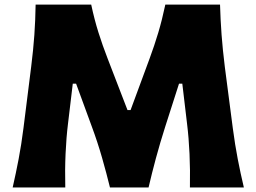

<svg xmlns="http://www.w3.org/2000/svg" viewBox="-20 -830 1135 850"><path d="M36.1 0Q50.3 -62 62.5 -126Q74.7 -189.9 84 -263.7L118.2 -536.1Q127.4 -609.4 132.1 -675.3Q136.7 -741.2 137.7 -809.6H383.8Q397.9 -743.2 416 -685.8Q434.1 -628.4 456.5 -570.8L544.4 -342.8H558.1L642.1 -570.3Q663.6 -628.4 680.7 -685.5Q697.8 -742.7 711.9 -809.6H954.1Q956.1 -741.7 960.9 -676.3Q965.8 -610.8 975.1 -535.6L1010.7 -262.2Q1020.5 -188 1032.5 -126Q1044.4 -64 1059.6 0H820.8Q823.7 -155.8 808.1 -282.2L787.1 -459.5H772.5L711.4 -269Q689 -198.7 670.4 -130.1Q651.9 -61.5 637.7 0H466.8Q452.1 -60.5 432.1 -130.6Q412.1 -200.7 386.7 -269L316.9 -459.5H302.2L281.2 -283.7Q273.4 -220.7 270.3 -149.7Q267.1 -78.6 269 0Z"/></svg>

Font: Pinar-DS2-FD ExtraBold
Style: Regular
Weight: 800
Designer: Amin Abedi
Version: Version 3.000